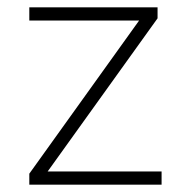

<svg xmlns="http://www.w3.org/2000/svg" viewBox="-20 -504 494 524"><path d="M60 0V-30L369 -461V-448H60V-484H410V-454L100 -22V-36H421V0Z"/></svg>

Font: Nunito Sans 12pt ExtraLight
Style: Regular
Weight: 200
Designer: Vernon Adams
Foundry: Vernon Adams
Version: Version 3.101;gftools[0.9.27]